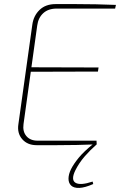

<svg xmlns="http://www.w3.org/2000/svg" viewBox="-20 -710 588 939"><path d="M252 -690Q302 -690 351 -690Q400 -690 449 -689Q498 -688 547 -686L543 -668H257Q216 -668 191.5 -645.5Q167 -623 162 -585L95 -103Q90 -67 109 -44.5Q128 -22 164 -22H452L453 -4Q404 -2 354.5 -1Q305 0 256.5 0Q208 0 159 0Q114 0 88.5 -29.5Q63 -59 70 -103L138 -589Q144 -633 173.5 -661.5Q203 -690 252 -690ZM126 -381 462 -380 459 -360 123 -359ZM436 -6 453 -4Q422 23 394.5 54.5Q367 86 348 124Q326 170 349.5 184Q373 198 433 178L436 190Q395 208 368 209Q341 210 328 197.5Q315 185 315 164Q315 143 327 118Q340 92 365 61.5Q390 31 436 -6Z"/></svg>

Font: Exo 2 Thin
Style: Italic
Weight: 250
Italic angle: -8°
Designer: Natanael Gama
Foundry: Natanael Gama
Version: Version 2.010